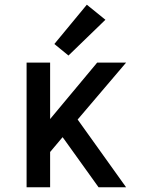

<svg xmlns="http://www.w3.org/2000/svg" viewBox="-20 -796 616 816"><path d="M93 0H193V-150L246 -213L252 -205L399 0H516L310 -288L516 -530H393L193 -290V-530H93ZM271 -560 428 -712 349 -776 211 -609Z"/></svg>

Font: Iosevka Sparkle Medium
Style: Regular
Weight: 500
Designer: Belleve Invis
Foundry: Belleve Invis
Version: Version 4.5.0; ttfautohint (v1.8.3)